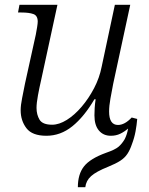

<svg xmlns="http://www.w3.org/2000/svg" viewBox="-20 -556 619 799"><path d="M173 9Q114 9 90 -22.5Q66 -54 66 -97Q66 -118 72 -147.5Q78 -177 84 -208L129 -412Q132 -427 134.5 -443Q137 -459 137 -466Q137 -491 119 -497.5Q101 -504 69 -504H55L61 -536H219L151 -222Q144 -192 138 -159.5Q132 -127 132 -107Q132 -79 144.5 -58Q157 -37 197 -37Q226 -37 258 -57Q290 -77 319.5 -111.5Q349 -146 371.5 -189Q394 -232 403 -278L458 -536H522L451 -207Q445 -176 439.5 -145.5Q434 -115 434 -92Q434 -36 471 -36Q499 -36 528 -67L551 -61Q549 -36 544 -9Q539 18 529 44Q521 68 510 84.5Q499 101 480.5 113Q462 125 430 138Q380 158 359 177Q338 196 335 223H304Q304 169 329.5 136.5Q355 104 421 80Q459 67 473.5 54.5Q488 42 499 23Q504 13 507.5 2Q511 -9 513 -21Q498 -8 480.5 0.5Q463 9 441 9Q410 9 391.5 -13Q373 -35 373 -76Q373 -89 374 -106.5Q375 -124 378 -143H373Q330 -70 281 -30.5Q232 9 173 9Z"/></svg>

Font: Noto Serif Light
Style: Italic
Weight: 300
Italic angle: -12°
Designer: Monotype Design Team
Foundry: Monotype Imaging Inc.
Version: Version 2.013